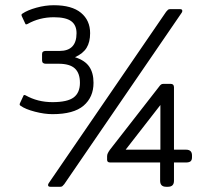

<svg xmlns="http://www.w3.org/2000/svg" viewBox="-20 -715 810 735"><path d="M59 -310Q56 -312 55.5 -313.5Q55 -315 56 -319L70 -349Q71 -353 78 -350Q124 -324 181 -324Q238 -324 262 -342Q286 -360 286 -398Q286 -435 266.5 -453Q247 -471 204 -471H155Q141 -471 141 -484V-508Q141 -520 155 -520H208Q273 -520 273 -588Q273 -619 252.5 -634Q232 -649 186 -649Q131 -649 85 -623Q78 -620 77 -624L63 -654Q62 -658 62.5 -659.5Q63 -661 66 -663Q85 -676 119 -685.5Q153 -695 186 -695Q255 -695 290 -666Q325 -637 325 -588Q325 -554 311.5 -532Q298 -510 267 -496Q305 -484 321.5 -460Q338 -436 338 -398Q338 -343 300 -310.5Q262 -278 181 -278Q150 -278 113.5 -287.5Q77 -297 59 -310ZM166 -13 616 -670Q620 -675 623 -677.5Q626 -680 631 -680H669Q676 -680 677.5 -676Q679 -672 676 -667L226 -10Q222 -5 219 -2.5Q216 0 211 0H173Q166 0 164.5 -4Q163 -8 166 -13ZM593 -23V-93H402Q390 -93 390 -103V-117Q390 -123 393 -129Q396 -135 401 -142L588 -382Q593 -389 596.5 -391.5Q600 -394 606 -394H633Q646 -394 646 -381V-142H692Q715 -142 715 -120V-113Q715 -102 709.5 -97.5Q704 -93 692 -93H646V-23Q646 0 623 0H616Q593 0 593 -23ZM594 -142V-313L461 -142Z"/></svg>

Font: Mitr ExtraLight
Style: Regular
Weight: 250
Designer: Thanarat Vachiruckul
Foundry: Cadson Demak Co.,Ltd.
Version: Version 1.000